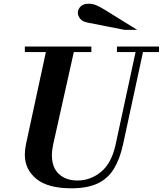

<svg xmlns="http://www.w3.org/2000/svg" viewBox="-20 -1005 878 1036"><path d="M365 11Q238 11 176 -40Q114 -91 114 -170Q114 -183 115.5 -197Q117 -211 120 -226L234 -754H385L267 -226Q264 -211 262 -196Q260 -181 260 -168Q260 -101 298 -66Q336 -31 398 -31Q468 -31 525 -77.5Q582 -124 604 -226L718 -754H758L644 -226Q627 -148 595 -95Q563 -42 507.5 -15.5Q452 11 365 11ZM114 -724V-754H473V-724ZM611 -724V-754H838V-724ZM651 -844 453 -883Q425 -888 412.5 -904Q400 -920 400 -936Q400 -955 415 -970Q430 -985 458 -985Q479 -985 497.5 -977.5Q516 -970 544 -953L720 -844Z"/></svg>

Font: Libre Bodoni
Style: Italic
Weight: 400
Italic angle: -13°
Designer: Pablo Impallari, Rodrigo Fuenzalida
Foundry: Impallari Type
Version: Version 2.005;gftools[0.9.23]